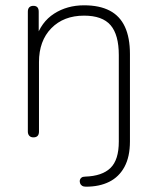

<svg xmlns="http://www.w3.org/2000/svg" viewBox="-20 -512 593 724"><path d="M304 192Q295 192 289.5 188.5Q284 185 282 179Q280 173 281 167.5Q282 162 287 158Q292 154 301 154Q365 152 396.5 121.5Q428 91 428 22V-304Q428 -381 397 -417Q366 -453 297 -453Q220 -453 173.5 -405.5Q127 -358 127 -278V-16Q127 6 106 6Q96 6 90.5 0Q85 -6 85 -16V-468Q85 -479 90.5 -484.5Q96 -490 106 -490Q116 -490 121 -484.5Q126 -479 126 -468V-366H115Q135 -429 184 -460.5Q233 -492 297 -492Q355 -492 393.5 -472Q432 -452 451 -411Q470 -370 470 -308V21Q470 79 449.5 117Q429 155 392 173.5Q355 192 304 192Z"/></svg>

Font: Nunito ExtraLight
Style: Regular
Weight: 200
Designer: Vernon Adams
Foundry: Vernon Adams
Version: Version 3.602